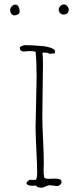

<svg xmlns="http://www.w3.org/2000/svg" viewBox="-20 -868 382 888"><path d="M271.5 -800.8Q297.9 -800.8 297.9 -823.7Q297.9 -831.5 291 -839.6Q284.2 -847.7 275.9 -847.7Q266.6 -847.7 259 -839.8Q251.5 -832 251.5 -822.8Q251.5 -814.9 257.8 -807.9Q264.2 -800.8 271.5 -800.8ZM45.9 -796.9Q55.7 -796.9 63.2 -801.5Q70.8 -806.2 70.8 -814Q70.8 -827.6 65.7 -837.2Q60.5 -846.7 50.8 -846.7Q42 -846.7 34.4 -838.6Q26.9 -830.6 26.9 -821.8Q26.9 -812.5 32.5 -804.7Q38.1 -796.9 45.9 -796.9ZM173.8 0Q180.2 0 190.9 -5.9Q202.6 -11.2 209.5 -11.2Q215.3 -11.2 226.1 -9.8Q235.8 -7.8 242.7 -7.8Q252 -7.8 258.3 -13.4Q264.6 -19 264.6 -27.8Q264.6 -42 234.9 -42Q226.6 -42 220.2 -41.5Q213.9 -41 205.6 -41Q183.6 -41 183.6 -50.8L184.6 -53.2Q181.6 -57.6 181.6 -81.1Q181.6 -91.8 182.1 -99.1L182.6 -111.8Q182.6 -153.3 179.2 -221.7Q175.8 -289.6 175.8 -331.1Q175.8 -370.6 177.2 -450.2Q178.7 -529.3 178.7 -568.8Q178.7 -613.3 175.8 -622.1L180.7 -625Q201.7 -625 209.5 -619.1L232.4 -621.1Q234.9 -627 234.9 -628.9Q234.9 -639.6 217.3 -646Q197.3 -653.3 171.4 -655.3Q128.4 -659.2 95.7 -659.2Q89.4 -659.2 80.6 -655Q71.8 -650.9 71.8 -647Q71.8 -629.9 90.8 -629.9L103 -630.9L114.7 -631.8Q135.3 -631.8 144.5 -628.9Q149.4 -583.5 149.4 -513.2Q149.4 -483.4 147 -397Q144.5 -310.1 144.5 -279.8Q144.5 -247.6 148.4 -170.4Q151.9 -102.5 151.9 -61Q151.9 -57.6 150.4 -49.3Q148.4 -42 148.4 -40L144.5 -36.1H115.7L109.9 -30.8Q105.5 -27.8 104 -25.4Q102.5 -22.9 102.5 -19Q108.4 -8.8 129.9 -8.8Q134.3 -8.8 138.2 -9.3Q141.6 -9.8 146.5 -9.8Q150.4 0 173.8 0Z"/></svg>

Font: Amatica SC
Style: Regular
Weight: 400
Version: Version 2.000